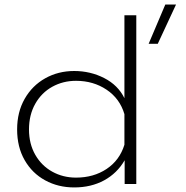

<svg xmlns="http://www.w3.org/2000/svg" viewBox="-20 -789 816 841"><path d="M704 -769H751L671 -597H631ZM55 -222Q55 -298 88 -356Q121 -414 178 -446Q235 -478 305 -478Q376 -478 436.5 -447Q497 -416 525 -359V-722H577V17H526V-87Q493 -30 436 1Q379 32 305 32Q235 32 178 1Q121 -30 88 -87.5Q55 -145 55 -222ZM525 -155V-289Q505 -357 447 -396Q389 -435 313 -435Q256 -435 209 -409Q162 -383 134.5 -334.5Q107 -286 107 -222Q107 -159 134.5 -111Q162 -63 209 -37Q256 -11 313 -11Q390 -11 447 -49Q504 -87 525 -155Z"/></svg>

Font: Prompt ExtraLight
Style: Regular
Weight: 275
Designer: Katatrad Team
Foundry: CadsonDemak
Version: Version 1.000